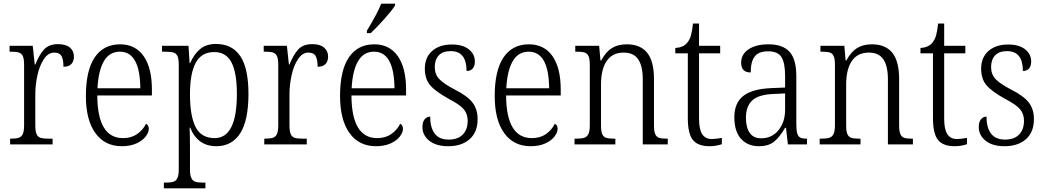

<svg xmlns="http://www.w3.org/2000/svg" viewBox="-20 -785 5683 1044"><path d="M35 -31H38Q67 -31 82 -36Q97 -41 104 -56.5Q111 -72 111 -105V-433Q111 -465 104 -480Q97 -495 82 -499.5Q67 -504 37 -504H32V-536H158L169 -434H172Q193 -487 219.5 -516Q246 -545 296 -545Q338 -545 360 -526.5Q382 -508 382 -477Q382 -452 368 -437Q354 -422 325 -422Q325 -461 314.5 -480Q304 -499 275 -499Q242 -499 218.5 -463.5Q195 -428 183.5 -375.5Q172 -323 172 -272V-103Q172 -71 179 -55.5Q186 -40 201 -35.5Q216 -31 246 -31H266V0H35Z M447 -263Q447 -402 495 -473Q543 -544 633 -544Q716 -544 761 -480Q806 -416 806 -298V-266H509Q510 -34 649 -34Q694 -34 725.5 -56Q757 -78 774 -112Q789 -105 789 -84Q789 -65 772 -42.5Q755 -20 721.5 -5Q688 10 642 10Q550 10 498.5 -61.5Q447 -133 447 -263ZM743 -305Q741 -504 632 -504Q575 -504 545 -452.5Q515 -401 510 -305Z M871 208H880Q908 208 923 203Q938 198 945 182.5Q952 167 952 134V-433Q952 -465 945 -480Q938 -495 923 -499.5Q908 -504 877 -504H861V-536H1005L1011 -442H1014Q1035 -491 1068.5 -518.5Q1102 -546 1154 -546Q1242 -546 1286.5 -480Q1331 -414 1331 -274Q1331 -130 1286 -60Q1241 10 1156 10Q1055 10 1014 -91H1011Q1013 -60 1013 24V137Q1013 168 1020.5 183.5Q1028 199 1043 203.5Q1058 208 1086 208H1097V239H871ZM1268 -274Q1268 -390 1238.5 -446Q1209 -502 1145 -502Q1076 -502 1044.5 -444Q1013 -386 1013 -273Q1013 -155 1043.5 -94.5Q1074 -34 1147 -34Q1268 -34 1268 -274Z M1417 -31H1420Q1449 -31 1464 -36Q1479 -41 1486 -56.5Q1493 -72 1493 -105V-433Q1493 -465 1486 -480Q1479 -495 1464 -499.5Q1449 -504 1419 -504H1414V-536H1540L1551 -434H1554Q1575 -487 1601.5 -516Q1628 -545 1678 -545Q1720 -545 1742 -526.5Q1764 -508 1764 -477Q1764 -452 1750 -437Q1736 -422 1707 -422Q1707 -461 1696.5 -480Q1686 -499 1657 -499Q1624 -499 1600.5 -463.5Q1577 -428 1565.5 -375.5Q1554 -323 1554 -272V-103Q1554 -71 1561 -55.5Q1568 -40 1583 -35.5Q1598 -31 1628 -31H1648V0H1417Z M1829 -263Q1829 -402 1877 -473Q1925 -544 2015 -544Q2098 -544 2143 -480Q2188 -416 2188 -298V-266H1891Q1892 -34 2031 -34Q2076 -34 2107.5 -56Q2139 -78 2156 -112Q2171 -105 2171 -84Q2171 -65 2154 -42.5Q2137 -20 2103.5 -5Q2070 10 2024 10Q1932 10 1880.5 -61.5Q1829 -133 1829 -263ZM2125 -305Q2123 -504 2014 -504Q1957 -504 1927 -452.5Q1897 -401 1892 -305ZM1975 -618Q2032 -712 2053 -765H2128V-755Q2112 -729 2071 -683Q2030 -637 1996 -605H1975Z M2277 -94Q2277 -123 2289.5 -137Q2302 -151 2319 -151Q2319 -92 2343.5 -59Q2368 -26 2420 -26Q2469 -26 2496 -53Q2523 -80 2523 -129Q2523 -165 2502 -190.5Q2481 -216 2421 -247Q2347 -288 2318.5 -322Q2290 -356 2290 -412Q2290 -473 2330 -508Q2370 -543 2437 -543Q2496 -543 2529 -517Q2562 -491 2562 -451Q2562 -426 2550.5 -412.5Q2539 -399 2517 -399Q2517 -507 2431 -507Q2387 -507 2365.5 -483.5Q2344 -460 2344 -420Q2344 -381 2368.5 -355Q2393 -329 2453 -298Q2522 -263 2549.5 -227Q2577 -191 2577 -137Q2577 -67 2534 -28.5Q2491 10 2417 10Q2351 10 2314 -20Q2277 -50 2277 -94Z M2670 -263Q2670 -402 2718 -473Q2766 -544 2856 -544Q2939 -544 2984 -480Q3029 -416 3029 -298V-266H2732Q2733 -34 2872 -34Q2917 -34 2948.5 -56Q2980 -78 2997 -112Q3012 -105 3012 -84Q3012 -65 2995 -42.5Q2978 -20 2944.5 -5Q2911 10 2865 10Q2773 10 2721.5 -61.5Q2670 -133 2670 -263ZM2966 -305Q2964 -504 2855 -504Q2798 -504 2768 -452.5Q2738 -401 2733 -305Z M3104 -31H3113Q3142 -31 3157 -36Q3172 -41 3179.5 -56.5Q3187 -72 3187 -105V-433Q3187 -465 3180 -480Q3173 -495 3158.5 -499.5Q3144 -504 3115 -504H3108V-536H3238L3245 -456H3249Q3274 -503 3307 -523.5Q3340 -544 3388 -544Q3462 -544 3499 -498Q3536 -452 3536 -356V-105Q3536 -72 3542.5 -56.5Q3549 -41 3562.5 -36Q3576 -31 3605 -31H3611V0H3475V-354Q3475 -425 3450.5 -462Q3426 -499 3371 -499Q3310 -499 3279 -453.5Q3248 -408 3248 -326V-102Q3248 -70 3255 -55Q3262 -40 3276.5 -35.5Q3291 -31 3320 -31H3326V0H3104Z M3720 -143V-495H3652V-524Q3696 -527 3716 -552Q3730 -568 3737 -592.5Q3744 -617 3748 -657H3781V-536H3896V-495H3781V-140Q3781 -81 3798.5 -55Q3816 -29 3850 -29Q3867 -29 3905 -35V-1Q3874 10 3838 10Q3775 10 3747.5 -24Q3720 -58 3720 -143Z M3973 -148Q3973 -226 4022.5 -264Q4072 -302 4176 -306L4249 -309V-372Q4249 -442 4229.5 -474Q4210 -506 4156 -506Q4105 -506 4083.5 -477.5Q4062 -449 4062 -391Q4010 -391 4010 -444Q4010 -490 4050.5 -517Q4091 -544 4159 -544Q4236 -544 4273 -503.5Q4310 -463 4310 -371V-109Q4310 -76 4315 -59.5Q4320 -43 4331.5 -37Q4343 -31 4365 -31H4368V0H4264L4254 -90H4249Q4220 -40 4189.5 -15Q4159 10 4106 10Q4046 10 4009.5 -30Q3973 -70 3973 -148ZM4249 -189V-277L4186 -274Q4105 -271 4070.5 -239Q4036 -207 4036 -145Q4036 -92 4056.5 -62.5Q4077 -33 4119 -33Q4177 -33 4213 -77Q4249 -121 4249 -189Z M4437 -31H4446Q4475 -31 4490 -36Q4505 -41 4512.5 -56.5Q4520 -72 4520 -105V-433Q4520 -465 4513 -480Q4506 -495 4491.5 -499.5Q4477 -504 4448 -504H4441V-536H4571L4578 -456H4582Q4607 -503 4640 -523.5Q4673 -544 4721 -544Q4795 -544 4832 -498Q4869 -452 4869 -356V-105Q4869 -72 4875.5 -56.5Q4882 -41 4895.5 -36Q4909 -31 4938 -31H4944V0H4808V-354Q4808 -425 4783.5 -462Q4759 -499 4704 -499Q4643 -499 4612 -453.5Q4581 -408 4581 -326V-102Q4581 -70 4588 -55Q4595 -40 4609.5 -35.5Q4624 -31 4653 -31H4659V0H4437Z M5053 -143V-495H4985V-524Q5029 -527 5049 -552Q5063 -568 5070 -592.5Q5077 -617 5081 -657H5114V-536H5229V-495H5114V-140Q5114 -81 5131.5 -55Q5149 -29 5183 -29Q5200 -29 5238 -35V-1Q5207 10 5171 10Q5108 10 5080.5 -24Q5053 -58 5053 -143Z M5302 -94Q5302 -123 5314.5 -137Q5327 -151 5344 -151Q5344 -92 5368.5 -59Q5393 -26 5445 -26Q5494 -26 5521 -53Q5548 -80 5548 -129Q5548 -165 5527 -190.5Q5506 -216 5446 -247Q5372 -288 5343.5 -322Q5315 -356 5315 -412Q5315 -473 5355 -508Q5395 -543 5462 -543Q5521 -543 5554 -517Q5587 -491 5587 -451Q5587 -426 5575.5 -412.5Q5564 -399 5542 -399Q5542 -507 5456 -507Q5412 -507 5390.5 -483.5Q5369 -460 5369 -420Q5369 -381 5393.5 -355Q5418 -329 5478 -298Q5547 -263 5574.5 -227Q5602 -191 5602 -137Q5602 -67 5559 -28.5Q5516 10 5442 10Q5376 10 5339 -20Q5302 -50 5302 -94Z"/></svg>

Font: Noto Serif NarrowLight
Style: Regular
Weight: 300
Width: 4
Designer: Monotype Design Team
Foundry: Monotype Imaging Inc.
Version: Version 1.001